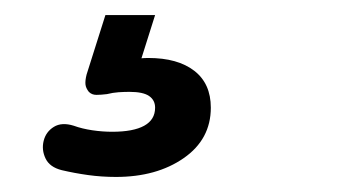

<svg xmlns="http://www.w3.org/2000/svg" viewBox="-20 -40 456 255"><path d="M134 195Q115 195 97 192.5Q79 190 62 186Q46 182 40.5 170.5Q35 159 38 147Q41 135 51.5 128.5Q62 122 78 127Q89 131 102.5 133Q116 135 129 135Q157 135 171.5 127Q186 119 186 103Q186 93 178 87.5Q170 82 152 82Q145 82 137.5 82.5Q130 83 122 85Q114 86 108 86Q102 86 98 82Q94 77 93.5 72Q93 67 95 59L120 -20H186L162 56L131 45Q143 41 155 39Q167 37 177 37Q216 37 238 54Q260 71 260 103Q260 145 224 170Q188 195 134 195Z"/></svg>

Font: Nunito Variable Extra Light
Style: Italic
Weight: 200
Italic angle: -9°
Designer: Vernon Adams
Foundry: Vernon Adams
Version: Version 3.602